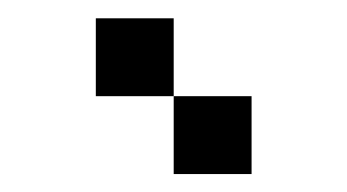

<svg xmlns="http://www.w3.org/2000/svg" viewBox="-20 -628 387 214"><path d="M173.6 -520.8H260.4V-434H173.6ZM173.6 -520.8H86.8V-607.6H173.6Z"/></svg>

Font: 8-bit Operator+ 8
Style: Regular
Weight: 400
Designer: GrandChaos9000
Version: Version 1.3.0 - August 1, 2014